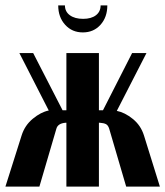

<svg xmlns="http://www.w3.org/2000/svg" viewBox="-25 -692 613 712"><path d="M348.1 -671.9H373Q373 -628.4 347.7 -600.1Q322.3 -571.8 282.2 -571.8Q242.2 -571.8 216.6 -600.1Q190.9 -628.4 190.9 -671.9H215.8Q215.8 -648.9 234.1 -635.5Q252.4 -622.1 283.2 -622.1Q313.5 -622.1 330.8 -635.5Q348.1 -648.9 348.1 -671.9ZM442.9 0 379.9 -214.8Q376 -227.5 367.9 -231.7Q359.9 -235.8 345.2 -236.8H341.8V0H221.2V-236.8H217.8Q189.5 -234.4 184.1 -214.8L121.1 0H-4.9L55.2 -189.9Q66.9 -227.1 96.7 -251.7Q126.5 -276.4 155.8 -282.2L46.9 -495.1H98.1L207 -283.2H221.2V-495.1H341.8V-283.2H356.9L464.8 -495.1H518.1L408.2 -280.8Q438 -274.9 467.5 -251Q497.1 -227.1 508.8 -189.9L567.9 0Z"/></svg>

Font: Moniqa Black Paragraph
Style: Regular
Weight: 900
Designer: Rajesh Rajput
Foundry: Rajesh Rajput
Version: Version 1.000